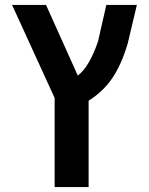

<svg xmlns="http://www.w3.org/2000/svg" viewBox="-20 -540 605 780"><path d="M202 -142 29 -520H167L296 -233Q342 -267 378 -371L412 -520H536L499 -364Q473 -276 435.5 -221.5Q398 -167 340 -131V220H202Z"/></svg>

Font: M PLUS 1p
Style: Bold
Weight: 700
Version: Version 1.062